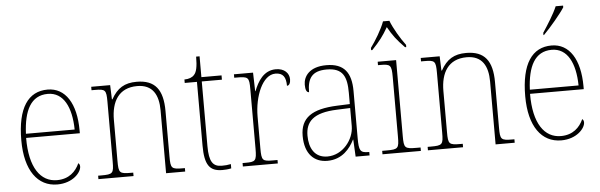

<svg xmlns="http://www.w3.org/2000/svg" viewBox="-49 -933 3474 1111"><g transform="rotate(-5 1688.0 -378.0)"><path d="M244 10C335 10 384 -49 384 -82C384 -93 380 -98 375 -102C354 -55 314 -15 244 -15C149 -15 86 -101 87 -274H399V-290C399 -447 338 -542 235 -542C122 -542 58 -451 58 -262C58 -87 130 10 244 10ZM371 -298H88C94 -432 135 -517 234 -517C325 -517 369 -428 371 -298Z M483 0H687V-20H675C607 -20 602 -25 602 -95V-334C602 -439 645 -517 753 -517C843 -517 876 -455 876 -365V0H987V-20H976C909 -20 904 -25 904 -95V-359C904 -483 859 -542 752 -542C682 -542 639 -516 604 -453H601L598 -536H488V-516H507C568 -516 574 -511 574 -442V-95C574 -25 569 -20 501 -20H483Z M1202 10C1218 10 1235 9 1254 5V-20C1234 -16 1221 -15 1201 -15C1150 -15 1128 -44 1128 -135V-511H1245V-536H1128V-657H1108C1108 -599 1101 -567 1086 -552C1075 -539 1055 -531 1029 -531V-511H1100V-141C1100 -29 1128 10 1202 10Z M1322 0H1525V-20H1499C1438 -20 1432 -24 1432 -97V-280C1432 -398 1481 -519 1556 -519C1601 -519 1617 -493 1617 -443C1631 -443 1638 -459 1638 -479C1638 -515 1610 -544 1561 -544C1489 -544 1454 -482 1433 -428H1431L1428 -536H1317V-516H1329C1399 -516 1404 -512 1404 -441V-97C1404 -24 1397 -20 1337 -20H1322Z M1812 10C1900 10 1946 -51 1970 -99H1972L1977 0H2058V-20H2053C2005 -20 1998 -33 1998 -107V-379C1998 -486 1957 -542 1854 -542C1754 -542 1720 -487 1720 -440C1720 -410 1727 -395 1741 -395C1741 -475 1768 -517 1854 -517C1949 -517 1970 -464 1970 -371V-306L1895 -303C1749 -297 1682 -251 1682 -146C1682 -40 1737 10 1812 10ZM1815 -15C1740 -15 1710 -74 1710 -145C1710 -226 1755 -275 1893 -280L1970 -283V-178C1970 -100 1904 -15 1815 -15Z M2120 -619V-606H2127C2171 -652 2194 -682 2222 -731C2249 -682 2272 -652 2317 -606H2324V-619C2295 -657 2257 -721 2240 -766H2203C2187 -721 2148 -657 2120 -619ZM2133 0H2356V-20H2333C2264 -20 2259 -25 2259 -95V-536H2152V-516H2166C2224 -516 2231 -510 2231 -440V-95C2231 -25 2226 -20 2158 -20H2133Z M2397 0H2601V-20H2589C2521 -20 2516 -25 2516 -95V-334C2516 -439 2559 -517 2667 -517C2757 -517 2790 -455 2790 -365V0H2901V-20H2890C2823 -20 2818 -25 2818 -95V-359C2818 -483 2773 -542 2666 -542C2596 -542 2553 -516 2518 -453H2515L2512 -536H2402V-516H2421C2482 -516 2488 -511 2488 -442V-95C2488 -25 2483 -20 2415 -20H2397Z M3121 -619V-606H3124C3164 -646 3227 -721 3249 -756V-766H3206C3187 -721 3151 -665 3121 -619ZM3171 10C3262 10 3311 -49 3311 -82C3311 -93 3307 -98 3302 -102C3281 -55 3241 -15 3171 -15C3076 -15 3013 -101 3014 -274H3326V-290C3326 -447 3265 -542 3162 -542C3049 -542 2985 -451 2985 -262C2985 -87 3057 10 3171 10ZM3298 -298H3015C3021 -432 3062 -517 3161 -517C3252 -517 3296 -428 3298 -298Z"/></g></svg>

Font: Noto Serif Thai SemiCondensed Thin
Style: Regular
Weight: 100
Width: 4
Designer: Monotype Design Team
Foundry: Monotype Imaging Inc.
Version: Version 2.002